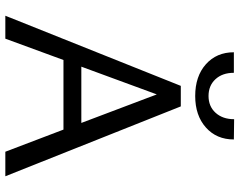

<svg xmlns="http://www.w3.org/2000/svg" viewBox="-109 -789 898 720"><g transform="rotate(90 340.0 -429.0)"><path d="M176 -857H253Q253 -814 277 -788Q301 -762 340 -762Q379 -762 403 -788.5Q427 -815 427 -858L503 -857Q503 -792 458 -752Q413 -712 340 -712Q266 -712 221 -752Q176 -792 176 -857ZM466 -218H205L125 0H39L302 -658H379L641 0H549ZM441 -285 334 -568 230 -285Z"/></g></svg>

Font: Ysabeau SC Medium
Style: Regular
Weight: 500
Designer: Christian Thalmann (Catharsis Fonts)
Version: Version 0.003